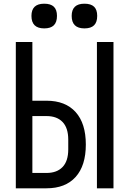

<svg xmlns="http://www.w3.org/2000/svg" viewBox="-20 -1018 640 1038"><path d="M65.5 -791H155V-473.5H231.5Q333.5 -473.5 388.8 -412.2Q444 -351 444 -236.5Q444 -122.5 388.8 -61.2Q333.5 0 231.5 0H65.5ZM349 -210.5V-263Q349 -326.5 318.2 -358.5Q287.5 -390.5 231.5 -390.5H155V-83H231.5Q287.5 -83 318.2 -115Q349 -147 349 -210.5ZM504 -791H593.5V0H504ZM150 -932Q150 -998 219 -998Q254 -998 271 -981.8Q288 -965.5 288 -932Q288 -898 271 -881.2Q254 -864.5 219 -864.5Q150 -864.5 150 -932ZM367.5 -932Q367.5 -998 436.5 -998Q471.5 -998 488.5 -981.8Q505.5 -965.5 505.5 -932Q505.5 -898 488.5 -881.2Q471.5 -864.5 436.5 -864.5Q367.5 -864.5 367.5 -932Z"/></svg>

Font: JuliaMono
Style: Regular
Weight: 400
Monospace: yes
Designer: cormullion
Foundry: corm
Version: Version 0.055; ttfautohint (v1.8.4)